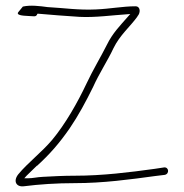

<svg xmlns="http://www.w3.org/2000/svg" viewBox="-20 -641 644 672"><path d="M44 -31C25 -7 37 14 63 11C118 4 178 0 242 0C341 0 436 -13 524 -25C535 -26 547 -28 557 -29C574 -33 571 -57 554 -55L521 -50C434 -38 339 -26 242 -26C203 -26 164 -24 129 -22C108 -21 96 -17 77 -17H65L73 -26C85 -38 97 -49 109 -61H110C154 -101 188 -140 224 -192C254 -236 281 -286 306 -337C327 -384 357 -429 377 -472C400 -519 435 -547 461 -583V-584C472 -595 473 -619 454 -619C410 -619 365 -610 316 -608C256 -605 204 -613 149 -616H148C118 -620 87 -624 60 -618C58 -616 49 -604 46 -601C33 -588 57 -586 80 -585L98 -584C104 -583 109 -586 111 -593H114C158 -589 212 -585 258 -582C313 -579 375 -588 424 -591L436 -592L428 -583C400 -551 374 -525 354 -484C333 -442 305 -396 283 -349C251 -281 208 -206 163 -152C126 -108 78 -72 44 -31Z"/></svg>

Font: Stray Cat
Style: Lt
Weight: 300
Version: Version 1.0